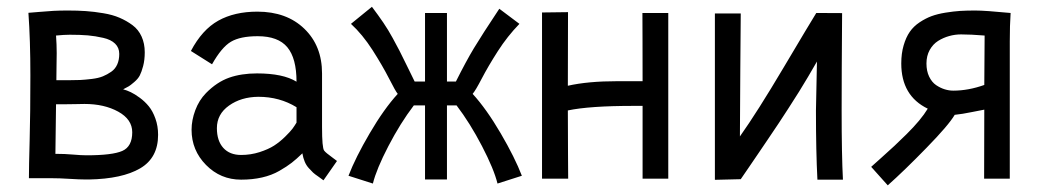

<svg xmlns="http://www.w3.org/2000/svg" viewBox="-20 -537 3145 577"><path d="M71.3 -310.5Q71.3 -416 65.4 -498.5Q73.7 -499 98.1 -501.2Q122.6 -503.4 140.9 -504.4Q159.2 -505.4 184.1 -505.4Q213.4 -505.4 238 -503.7Q262.7 -502 290.5 -497.3Q318.4 -492.7 339.4 -483.6Q360.4 -474.6 378.2 -461.4Q396 -448.2 405.5 -427.2Q415 -406.2 415 -379.9Q415 -356.9 410.2 -338.6Q405.3 -320.3 400.1 -310.3Q395 -300.3 383.3 -290.3Q371.6 -280.3 367.2 -277.8Q362.8 -275.4 350.1 -268.6Q361.3 -265.6 373 -260Q384.8 -254.4 400.1 -243.2Q415.5 -231.9 427.2 -217.5Q439 -203.1 447 -180.7Q455.1 -158.2 455.1 -131.8Q455.1 -62.5 401.1 -31Q347.2 0.5 247.6 2.4H237.8Q219.7 2.4 189.2 0.5Q158.7 -1.5 133.3 -1.5H66.9Q66.9 -35.2 69.1 -115.2Q71.3 -195.3 71.3 -310.5ZM338.4 -375Q338.4 -393.6 325.9 -405.8Q313.5 -418 290 -423.3Q266.6 -428.7 243.9 -430.7Q221.2 -432.6 189.9 -432.6Q172.9 -432.6 148.4 -430.2Q150.4 -402.8 150.4 -377.4Q150.4 -366.7 149.9 -340.6Q149.4 -314.5 149.4 -295.9H183.6Q205.6 -295.9 220.9 -296.6Q236.3 -297.4 256.1 -299.8Q275.9 -302.2 289.1 -307.6Q302.2 -313 314.2 -321.3Q326.2 -329.6 332.3 -343.3Q338.4 -356.9 338.4 -375ZM233.9 -224.6Q223.6 -224.6 206.5 -224.1Q189.5 -223.6 169.9 -223.6H148.4Q148.4 -222.2 146.5 -74.7Q174.8 -74.7 199.5 -72.5Q224.1 -70.3 240.2 -70.3Q317.9 -70.3 347.7 -83.5Q377.4 -96.7 377.4 -139.6Q377.4 -178.2 335.4 -201.4Q293.5 -224.6 233.9 -224.6Z M631.8 -151.9Q631.8 -113.8 651.1 -92.5Q670.4 -71.3 704.6 -71.3Q733.4 -71.3 760 -79.8Q786.6 -88.4 803.7 -99.4Q820.8 -110.4 836.7 -126Q852.5 -141.6 858.9 -150.1Q865.2 -158.7 871.1 -168.5V-214.8Q820.3 -246.1 756.3 -246.1Q704.6 -245.6 668.2 -219.7Q631.8 -193.8 631.8 -151.9ZM947.8 -155.3Q947.8 -92.8 954.1 -84.5Q957 -80.6 963.1 -75.7Q969.2 -70.8 978.8 -63.7Q988.3 -56.6 992.7 -53.2L952.1 4.9Q948.7 2 937.3 -5.9Q925.8 -13.7 920.9 -18.3Q916 -22.9 908.2 -31.5Q900.4 -40 895.8 -51Q891.1 -62 888.7 -76.2Q871.1 -59.1 856.7 -47.9Q842.3 -36.6 819.3 -23.4Q796.4 -10.3 767.6 -3.7Q738.8 2.9 704.6 2.9Q642.6 2.9 599.1 -41.3Q555.7 -85.4 555.7 -147Q555.7 -175.8 566.9 -205.8Q578.1 -235.8 599.1 -257.3Q631.8 -290.5 668.5 -303.5Q705.1 -316.4 752.4 -316.4Q830.6 -316.4 871.1 -291.5Q871.1 -361.8 843.5 -395Q815.9 -428.2 754.4 -428.2Q702.1 -428.2 674.1 -411.6Q646 -395 617.2 -343.8L553.7 -383.8Q587.4 -447.8 636 -474.9Q684.6 -502 753.4 -502Q841.3 -502 894.5 -450.7Q947.8 -399.4 947.8 -316.4Z M1350.1 -292Q1380.9 -353.5 1404.3 -392.3Q1427.7 -431.2 1480.5 -510.7L1541 -465.3Q1504.9 -428.2 1475.8 -382.8Q1446.8 -337.4 1428 -301.3Q1409.2 -265.1 1400.4 -254.9Q1441.9 -209.5 1484.6 -136.5Q1527.3 -63.5 1548.3 -8.8L1475.1 14.6Q1464.4 -28.8 1428.5 -97.9Q1392.6 -167 1352.1 -220.2H1323.2V2.4H1257.3V-220.2H1223.6Q1183.1 -167 1147.2 -97.9Q1111.3 -28.8 1100.6 14.6L1027.3 -8.8Q1048.3 -63.5 1091.1 -136.5Q1133.8 -209.5 1175.3 -254.9Q1168.9 -262.2 1149.2 -301Q1129.4 -339.8 1099.4 -386.7Q1069.3 -433.6 1034.7 -465.3L1097.7 -516.6Q1117.2 -490.7 1132.1 -468.8Q1147 -446.8 1159.9 -423.1Q1172.9 -399.4 1180.4 -384.8Q1188 -370.1 1202.9 -339.4Q1217.8 -308.6 1226.1 -292H1257.3V-498H1323.2V-292Z M1687 -500.5 1686.5 -279.3Q1746.6 -293 1835.9 -293H1911.1Q1911.1 -366.7 1910.9 -416Q1910.6 -465.3 1910.6 -498H1988.3V0H1911.1V-218.8H1884.3Q1751 -218.8 1686.5 -205.1Q1686.5 -111.3 1687 -72.8Q1687.5 -34.2 1687.5 0H1608.9V-499.5Z M2433.1 -498 2510.7 -497.6Q2509.3 -317.9 2509.3 -204.6Q2509.3 -70.8 2513.2 2.9H2436.5Q2432.1 -80.6 2432.1 -204.6Q2432.1 -204.6 2435.1 -352.1Q2423.3 -331.1 2408.4 -306.2Q2393.6 -281.2 2381.3 -261.5Q2369.1 -241.7 2349.6 -211.7Q2330.1 -181.6 2320.1 -166.5Q2310.1 -151.4 2287.6 -118.2Q2265.1 -85 2259.3 -76.4Q2253.4 -67.9 2230.2 -33.7Q2207 0.5 2206.1 1.5L2128.4 3.4V-496.6H2206.1Q2206.1 -470.2 2204.8 -331.8Q2203.6 -193.4 2203.6 -127Q2255.9 -200.7 2335.2 -334.5Q2414.6 -468.3 2433.1 -498Z M2768.1 -210.4Q2688.5 -249 2688.5 -346.2Q2688.5 -376.5 2695.6 -400.6Q2702.6 -424.8 2714.1 -441.4Q2725.6 -458 2743.7 -470Q2761.7 -481.9 2779.5 -488.5Q2797.4 -495.1 2821.5 -499Q2845.7 -502.9 2865.5 -504.2Q2885.3 -505.4 2910.6 -505.4Q2940.4 -505.4 3017.1 -498Q3014.6 -460.9 3014.6 -412.6V0H2937.5L2938 -207.5Q2929.2 -206.1 2900.6 -200.2Q2872.1 -194.3 2849.1 -191.9Q2831.1 -161.1 2764.4 -92.8Q2697.8 -24.4 2647.9 20L2598.1 -35.6Q2604 -41 2628.7 -63Q2653.3 -85 2668.2 -98.9Q2683.1 -112.8 2704.6 -134Q2726.1 -155.3 2741.9 -174.3Q2757.8 -193.4 2768.1 -210.4ZM2764.2 -346.2Q2764.2 -323.7 2772.2 -306.9Q2780.3 -290 2793.2 -281.2Q2806.2 -272.5 2819.1 -268.6Q2832 -264.6 2844.7 -264.6Q2890.1 -264.6 2938 -281.7L2939 -430.2Q2897 -433.6 2868.2 -433.6Q2850.1 -433.6 2832.5 -428.7Q2814.9 -423.8 2799.3 -414.1Q2783.7 -404.3 2773.9 -386.7Q2764.2 -369.1 2764.2 -346.2Z"/></svg>

Font: Fantasque Sans Mono
Style: Regular
Weight: 400
Monospace: yes
Designer: Jany Belluz
Version: Version 1.8.0 ; ttfautohint (v1.8.2)